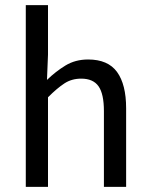

<svg xmlns="http://www.w3.org/2000/svg" viewBox="-20 -732 586 752"><path d="M81 0V-712H168V-518L164 -419Q198 -452 236.5 -475.5Q275 -499 325 -499Q403 -499 438.5 -450Q474 -401 474 -308V0H387V-297Q387 -364 366 -394Q345 -424 298 -424Q261 -424 232.5 -405.5Q204 -387 168 -351V0Z"/></svg>

Font: Assistant ExtraLight Medium
Style: Regular
Weight: 500
Version: Version 3.000